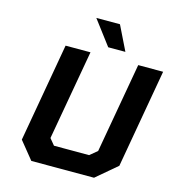

<svg xmlns="http://www.w3.org/2000/svg" viewBox="-134 -1063 1079 1177"><g transform="rotate(15 406.0 -475.0)"><path d="M448 -795 331 -950H481L557 -795ZM173 0 83 -111 193 -737H351L250 -166L283 -126H506L553 -165L654 -737H812L702 -111L571 0Z"/></g></svg>

Font: Tomorrow SemiBold
Style: Italic
Weight: 600
Italic angle: -10°
Designer: Tony de Marco, Monica Rizzolli
Foundry: Just in Type
Version: Version 2.002